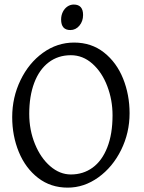

<svg xmlns="http://www.w3.org/2000/svg" viewBox="-20 -819 640 853"><path d="M34.2 -298.8Q34.2 -386.2 71 -462.6Q107.9 -539.1 170.9 -584.5Q233.9 -629.9 309.1 -629.9Q386.2 -629.9 442.1 -585.7Q498 -541.5 526.9 -469.7Q555.7 -397.9 555.7 -315.9Q555.7 -229 518.1 -152.8Q480.5 -76.7 417 -31Q353.5 14.6 280.8 14.6Q205.1 14.6 149.2 -28.6Q93.3 -71.8 63.7 -143.6Q34.2 -215.3 34.2 -298.8ZM109.9 -313Q109.9 -241.2 135.3 -179.2Q160.6 -117.2 203.1 -80.6Q245.6 -43.9 294.9 -43.9Q349.6 -43.9 391.4 -74.2Q433.1 -104.5 456.5 -163.8Q480 -223.1 480 -307.1Q480 -375 456.5 -436.5Q433.1 -498 390.6 -535.9Q348.1 -573.7 294.9 -573.7Q237.8 -573.7 196 -541.7Q154.3 -509.8 132.1 -450.9Q109.9 -392.1 109.9 -313ZM251.5 -732.4Q251.5 -750.5 259 -765.9Q266.6 -781.2 279.5 -790Q292.5 -798.8 307.6 -798.8Q349.1 -798.8 349.1 -752.4Q349.1 -724.6 332.8 -705.1Q316.4 -685.5 292.5 -685.5Q251.5 -685.5 251.5 -732.4Z"/></svg>

Font: David Libre
Style: Regular
Weight: 400
Version: Version 1.000